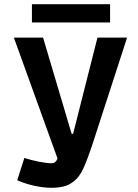

<svg xmlns="http://www.w3.org/2000/svg" viewBox="-20 -880 656 914"><path d="M225 14Q188 14 144 4.5Q100 -5 62 -22L96 -128Q127 -118 164 -110.5Q201 -103 226 -103Q236 -103 242.5 -108.5Q249 -114 254 -125L46 -701H185L321 -243H328L444 -701H585L424 -205Q398 -125 377.5 -79.5Q357 -34 326 -13Q307 2 281 8Q255 14 225 14ZM132 -773V-860H504V-773Z"/></svg>

Font: Ruda ExtraBold
Style: Regular
Weight: 800
Designer: Mariela Monsalve and Angelina Sanchez
Foundry: Mariela Monsalve and Angelina Sanchez
Version: Version 2.000